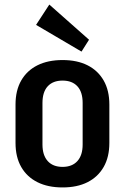

<svg xmlns="http://www.w3.org/2000/svg" viewBox="-20 -812 547 841"><path d="M254 9Q190 9 144 -14Q98 -37 73 -80.5Q48 -124 48 -186V-354Q48 -416 73 -459.5Q98 -503 144 -526Q190 -549 254 -549Q318 -549 363.5 -526Q409 -503 434 -459.5Q459 -416 459 -354V-186Q459 -124 434 -80.5Q409 -37 363.5 -14Q318 9 254 9ZM254 -81Q296 -81 319 -106.5Q342 -132 342 -179V-361Q342 -409 319 -434Q296 -459 254 -459Q212 -459 189 -434Q166 -409 166 -361V-179Q166 -132 189 -106.5Q212 -81 254 -81ZM370 -638 337 -586 138 -703 196 -792Z"/></svg>

Font: Pathway Extreme Condensed SemiBold
Style: Regular
Weight: 600
Width: 3
Version: Version 1.001;gftools[0.9.26]